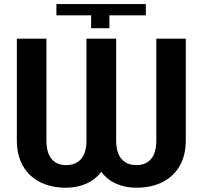

<svg xmlns="http://www.w3.org/2000/svg" viewBox="-20 -898 960 929"><path d="M299.3 10.3Q228 10.3 174.6 -16.6Q121.1 -43.5 91.3 -94.7Q61.5 -146 61.5 -219.2V-710.9H204.6V-219.2Q204.6 -158.7 229.7 -128.9Q254.9 -99.1 299.3 -99.1Q346.2 -99.1 372.3 -128.7Q398.4 -158.2 398.4 -219.2V-710.9H542V-219.2Q542 -158.7 568.1 -128.9Q594.2 -99.1 639.6 -99.1Q685.5 -99.1 710.9 -128.7Q736.3 -158.2 736.3 -219.2V-710.9H878.9V-219.2Q878.9 -145.5 848.9 -94.2Q818.8 -43 765.1 -16.4Q711.4 10.3 639.6 10.3Q585.4 10.3 541.7 -9.3Q498 -28.8 470.2 -66.9Q441.4 -28.8 397.2 -9.3Q353 10.3 299.3 10.3ZM420.9 -761.7V-823.7H252.9V-878.4H685.5L686 -823.7H509.3V-761.7Z"/></svg>

Font: Robotiche
Style: Bold
Weight: 700
Designer: Google
Version: Version 2.001